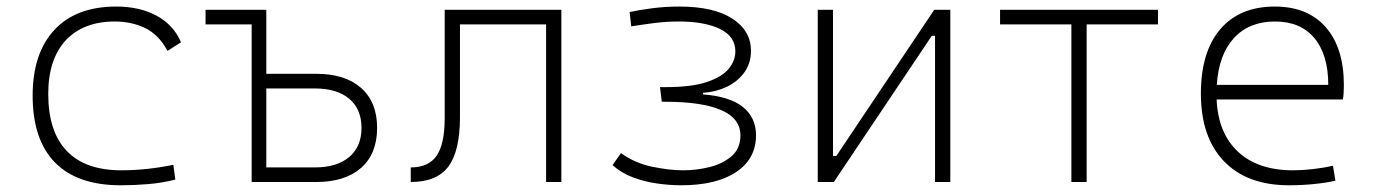

<svg xmlns="http://www.w3.org/2000/svg" viewBox="-20 -547 4142 577"><path d="M342.8 9.8Q212.4 9.8 145.3 -58.6Q78.1 -127 78.1 -259.8Q78.1 -386.7 143.3 -457Q208.5 -527.3 329.1 -527.3Q400.4 -527.3 451.4 -499.3Q502.4 -471.2 523.9 -419.9L483.4 -394Q457 -443.4 415.8 -462.9Q374.5 -482.4 325.2 -482.4Q230.5 -482.4 177.7 -425.8Q125 -369.1 125 -264.6Q125 -151.4 180.7 -93.3Q236.3 -35.2 344.7 -35.2Q384.8 -35.2 424.1 -39.6Q463.4 -43.9 501 -51.8L506.8 -7.3Q466.8 2.9 425 6.3Q383.3 9.8 342.8 9.8Z M736.3 0V-473.6H597.7V-517.6H780.3V-325.2H929.7Q1017.1 -325.2 1065.2 -282.7Q1113.3 -240.2 1113.3 -162.6Q1113.3 -85 1065.2 -42.5Q1017.1 0 929.7 0ZM780.3 -43.9H925.8Q992.7 -43.9 1029.5 -75.2Q1066.4 -106.4 1066.4 -162.6Q1066.4 -219.2 1029.5 -250.2Q992.7 -281.2 925.8 -281.2H780.3Z M1214.4 0V-43.9Q1268.1 -43.9 1292.2 -79.1Q1316.4 -114.3 1316.4 -192.4V-517.6H1667V0H1621.1V-473.6H1362.3V-195.8Q1362.3 -92.8 1327.4 -46.4Q1292.5 0 1214.4 0Z M2026.9 9.8Q1992.2 9.8 1954.3 4.4Q1916.5 -1 1881.6 -14.2Q1846.7 -27.3 1820.8 -50.8L1846.2 -86.9Q1887.2 -57.1 1939.2 -46.1Q1991.2 -35.2 2033.2 -35.2Q2072.8 -35.2 2112.3 -44.9Q2151.9 -54.7 2178.5 -77.6Q2205.1 -100.6 2205.1 -140.1Q2205.1 -190.9 2147.5 -216.1Q2089.8 -241.2 1979.5 -241.2H1968.8L1963.4 -285.2H1981Q2058.6 -285.2 2104.2 -300.5Q2149.9 -315.9 2169.9 -340.3Q2189.9 -364.7 2189.9 -392.6Q2189.9 -437.5 2143.6 -460Q2097.2 -482.4 2020 -482.4Q1982.9 -482.4 1946.5 -477.8Q1910.2 -473.1 1877 -467.8L1872.1 -510.7Q1897.9 -516.6 1938.5 -522Q1979 -527.3 2021.5 -527.3Q2125 -527.3 2180.9 -491Q2236.8 -454.6 2236.8 -394.5Q2236.8 -356.4 2216.6 -328.9Q2196.3 -301.3 2163.6 -285.9Q2130.9 -270.5 2092.8 -268.1V-263.2Q2172.9 -257.3 2212.4 -225.6Q2252 -193.8 2252 -140.6Q2252 -69.8 2192.4 -30Q2132.8 9.8 2026.9 9.8Z M2437.5 0V-517.6H2483.4V-78.1H2493.2L2787.6 -517.6H2835.9V0H2790V-439.5H2780.3L2485.8 0Z M3199.7 0V-473.6H2985.4V-517.6H3460V-473.6H3245.6V0Z M3854 9.8Q3727.5 9.8 3658.2 -62.5Q3588.9 -134.8 3588.9 -265.6Q3588.9 -390.6 3647 -459Q3705.1 -527.3 3811 -527.3Q3909.7 -527.3 3964.1 -465.3Q4018.6 -403.3 4018.6 -291Q4018.6 -263.7 4015.6 -248H3636.2Q3640.6 -147 3700.4 -91.1Q3760.3 -35.2 3865.7 -35.2Q3893.1 -35.2 3925.3 -38.8Q3957.5 -42.5 3985.8 -48.8L3993.2 -3.9Q3965.3 2.4 3928.5 6.1Q3891.6 9.8 3854 9.8ZM3636.7 -292H3971.7Q3971.7 -382.8 3929.9 -432.6Q3888.2 -482.4 3812 -482.4Q3733.9 -482.4 3688.2 -432.6Q3642.6 -382.8 3636.7 -292Z"/></svg>

Font: Cascadia Mono ExtraLight
Style: Regular
Weight: 200
Monospace: yes
Designer: Aaron Bell
Foundry: Saja Typeworks
Version: Version 2404.023; ttfautohint (v1.8.4)